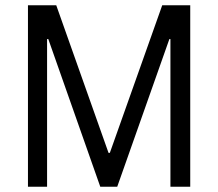

<svg xmlns="http://www.w3.org/2000/svg" viewBox="-20 -708 828 728"><path d="M86 0V-688H193.3L391.5 -128.5H396.5L595.1 -688H701.3V0H626.2V-559.9H622.2L424.5 0H360.2L163.1 -559.9H158.5V0Z"/></svg>

Font: Saira Thin SemiCondensed
Style: Regular
Weight: 100
Width: 4
Version: Version 1.101